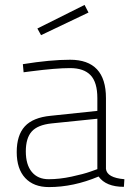

<svg xmlns="http://www.w3.org/2000/svg" viewBox="-20 -752 535 781"><path d="M411 -353V-65Q415 -29 486 -23L484 8Q411 8 381 -34Q279 9 179 9Q117 9 82.5 -28Q48 -65 48 -133.5Q48 -202 81 -238Q114 -274 186 -281L376 -301V-353Q376 -417 348.5 -446Q321 -475 265 -475Q208 -475 107 -462L76 -458L73 -491Q185 -509 265 -509Q411 -509 411 -353ZM190 -250Q133 -244 109 -217Q85 -190 85 -136Q85 -82 109.5 -52.5Q134 -23 178 -23Q222 -23 271 -33.5Q320 -44 348 -54L376 -64V-269ZM132 -636 324 -732 340 -701 147 -609Z"/></svg>

Font: Titillium Web[RUS by Daymarius]
Style: Regular
Weight: 200
Designer: Cyrillization by Daymarius
Foundry: Cyrillization by Daymarius
Version: Version 1.002 September 11, 2018